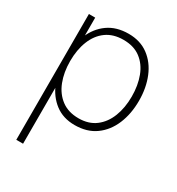

<svg xmlns="http://www.w3.org/2000/svg" viewBox="-187 -673 951 1031"><g transform="rotate(30 288.0 -157.5)"><path d="M301 15Q229.5 15 179.5 -23Q129.5 -61 103.2 -125.8Q77 -190.5 77 -271Q77 -353 103.5 -417.2Q130 -481.5 181.8 -518.2Q233.5 -555 309 -555Q381.5 -555 432.2 -517.2Q483 -479.5 509.5 -415Q536 -350.5 536 -271Q536 -190 509 -125.2Q482 -60.5 429.8 -22.8Q377.5 15 301 15ZM112 240H70V-540H109V-115H112ZM301 -27Q363.5 -27 405.8 -59Q448 -91 469.5 -146.2Q491 -201.5 491 -271Q491 -340 470.2 -394.8Q449.5 -449.5 407.5 -481.2Q365.5 -513 301 -513Q238 -513 195.2 -482Q152.5 -451 130.8 -396.2Q109 -341.5 109 -271Q109 -201.5 130.5 -146.2Q152 -91 194.8 -59Q237.5 -27 301 -27Z"/></g></svg>

Font: Manrope Variable Light
Style: Regular
Weight: 200
Designer: Mikhail Sharanda
Foundry: Mikhail Sharanda
Version: Version 4.505